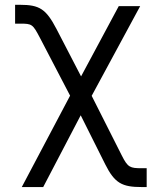

<svg xmlns="http://www.w3.org/2000/svg" viewBox="-20 -571 639 796"><path d="M70.3 204.5H159.1L314.6 -93L416.2 110.1C455.6 188.9 486.5 204.5 567.5 204.5H588.1V126.4H567.5C519.2 126.4 509.9 123.2 485.1 73.9L360.1 -173.7L561.1 -545.5H472.3L316.1 -254.3L214.5 -450.3C171.2 -533.4 144.2 -551.1 63.2 -551.1H42.6V-473H63.2C112.9 -473 115.8 -470.9 145.6 -414.1L270.6 -174.4Z"/></svg>

Font: Karasuma Gothic
Style: Regular
Weight: 400
Designer: Rasmus Andersson, Ryoko Nishizuka
Foundry: Genbu
Version: Version 1.00